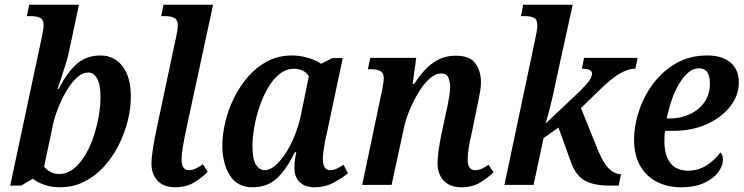

<svg xmlns="http://www.w3.org/2000/svg" viewBox="-20 -780 3139 810"><path d="M233 10Q196 10 165.5 -1Q135 -12 119 -26L69 3H23L154 -612Q159 -635 161.5 -649.5Q164 -664 164 -673Q164 -696 150 -704Q136 -712 111 -712H93L103 -760H313L270 -557Q266 -538 256.5 -508Q247 -478 237.5 -448.5Q228 -419 223 -405H228Q262 -473 303 -509.5Q344 -546 404 -546Q461 -546 496.5 -501Q532 -456 532 -371Q532 -322 518.5 -269Q505 -216 480 -166.5Q455 -117 418.5 -77Q382 -37 335.5 -13.5Q289 10 233 10ZM229 -46Q264 -46 291.5 -68.5Q319 -91 340.5 -127.5Q362 -164 376 -207.5Q390 -251 397 -293Q404 -335 404 -368Q404 -426 389 -450Q374 -474 353 -474Q326 -474 301.5 -450Q277 -426 257.5 -391.5Q238 -357 225 -323.5Q212 -290 207 -270L166 -77Q176 -64 192.5 -55Q209 -46 229 -46Z M719 10Q670 10 644.5 -18Q619 -46 619 -89Q619 -115 625.5 -155.5Q632 -196 641 -238L723 -624Q730 -655 730 -673Q730 -696 716 -704Q702 -712 677 -712H660L670 -760H879L761 -213Q756 -188 751 -158Q746 -128 746 -108Q746 -62 777 -62Q790 -62 804.5 -68.5Q819 -75 836 -87L856 -55Q834 -32 800 -11Q766 10 719 10Z M1045 10Q981 10 949.5 -40.5Q918 -91 918 -166Q918 -213 930.5 -265.5Q943 -318 967.5 -367.5Q992 -417 1027.5 -457.5Q1063 -498 1109 -522Q1155 -546 1211 -546Q1247 -546 1281 -535.5Q1315 -525 1335 -511L1382 -535H1426L1359 -219Q1356 -208 1352 -187.5Q1348 -167 1345 -145Q1342 -123 1342 -110Q1342 -62 1373 -62Q1387 -62 1400.5 -68.5Q1414 -75 1429 -85L1448 -49Q1425 -30 1388.5 -10Q1352 10 1306 10Q1268 10 1245 -11Q1222 -32 1222 -72Q1222 -89 1224 -104Q1226 -119 1230 -138H1224Q1190 -68 1149.5 -29Q1109 10 1045 10ZM1097 -62Q1118 -62 1141 -81.5Q1164 -101 1185 -133.5Q1206 -166 1222.5 -206.5Q1239 -247 1248 -288L1283 -458Q1274 -474 1257 -482Q1240 -490 1221 -490Q1187 -490 1159 -467.5Q1131 -445 1110 -408.5Q1089 -372 1074.5 -329Q1060 -286 1052.5 -242.5Q1045 -199 1045 -165Q1045 -108 1060 -85Q1075 -62 1097 -62Z M1927 10Q1877 10 1851 -19Q1825 -48 1826 -93Q1826 -135 1843 -218L1860 -297Q1863 -310 1867.5 -331Q1872 -352 1875.5 -374.5Q1879 -397 1879 -414Q1879 -433 1872 -451.5Q1865 -470 1841 -470Q1816 -470 1790.5 -446.5Q1765 -423 1743.5 -386.5Q1722 -350 1706 -310.5Q1690 -271 1684 -240L1632 0H1508L1592 -400Q1595 -414 1597 -428Q1599 -442 1599 -450Q1599 -472 1585 -480Q1571 -488 1546 -488H1532L1542 -536H1736L1721 -426H1727Q1766 -486 1807.5 -515.5Q1849 -545 1903 -545Q1963 -545 1986 -512Q2009 -479 2009 -435Q2009 -409 2002.5 -377.5Q1996 -346 1991 -320L1968 -209Q1961 -180 1957 -154Q1953 -128 1953 -107Q1953 -62 1985 -62Q2010 -62 2041 -85L2062 -53Q2039 -31 2006.5 -10.5Q1974 10 1927 10Z M2554 3Q2484 3 2446.5 -18.5Q2409 -40 2389 -95L2336 -242L2273 -197L2231 0H2108L2239 -620Q2247 -657 2247 -671Q2247 -697 2233.5 -704.5Q2220 -712 2195 -712H2178L2187 -760H2396L2339 -500Q2325 -433 2312 -375Q2299 -317 2282 -259L2425 -394Q2457 -426 2467.5 -442Q2478 -458 2478 -469Q2478 -490 2435 -490L2444 -536H2670L2660 -490Q2627 -490 2589.5 -466.5Q2552 -443 2505 -396L2431 -324L2504 -143Q2528 -87 2551.5 -66Q2575 -45 2600 -45L2590 3Z M2852 10Q2798 10 2753 -12Q2708 -34 2681.5 -79Q2655 -124 2655 -192Q2655 -248 2675 -310Q2695 -372 2734.5 -425.5Q2774 -479 2831.5 -512.5Q2889 -546 2964 -546Q3027 -546 3062 -516Q3097 -486 3097 -432Q3097 -378 3061 -331.5Q3025 -285 2962.5 -256.5Q2900 -228 2820 -228H2786Q2784 -218 2783.5 -206Q2783 -194 2783 -184Q2783 -125 2808 -92.5Q2833 -60 2883 -60Q2928 -60 2964 -84.5Q3000 -109 3019 -137Q3030 -128 3030 -106Q3030 -82 3011 -55Q2992 -28 2952.5 -9Q2913 10 2852 10ZM2802 -280Q2851 -280 2890.5 -298.5Q2930 -317 2952.5 -350Q2975 -383 2975 -428Q2975 -492 2928 -492Q2904 -492 2882.5 -473Q2861 -454 2843 -423Q2825 -392 2812.5 -354.5Q2800 -317 2793 -280Z"/></svg>

Font: Noto Serif SemiCondensed SemiBold
Style: Italic
Weight: 600
Width: 4
Italic angle: -12°
Designer: Monotype Design Team
Foundry: Monotype Imaging Inc.
Version: Version 2.014; ttfautohint (v1.8.4.7-5d5b)